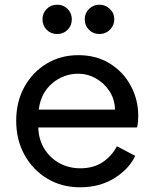

<svg xmlns="http://www.w3.org/2000/svg" viewBox="-20 -786 648 818"><path d="M321 12Q243 12 181.5 -25Q120 -62 84.5 -126Q49 -190 49 -271Q49 -352 83.5 -415Q118 -478 178 -514.5Q238 -551 314 -551Q391 -551 448.5 -515Q506 -479 537.5 -420Q569 -361 569 -292Q569 -282 568 -268.5Q567 -255 564 -243H143Q145 -190 169.5 -151Q194 -112 234 -90.5Q274 -69 322 -69Q379 -69 418 -95.5Q457 -122 478 -163L556 -122Q530 -66 467.5 -27Q405 12 321 12ZM314 -472Q251 -472 202.5 -431Q154 -390 145 -319H470Q469 -363 446.5 -397.5Q424 -432 388.5 -452Q353 -472 314 -472ZM224 -641Q197 -641 179 -659Q161 -677 161 -704Q161 -730 179 -748Q197 -766 224 -766Q250 -766 268 -748Q286 -730 286 -704Q286 -677 268 -659Q250 -641 224 -641ZM404 -641Q377 -641 359 -659Q341 -677 341 -704Q341 -730 359.5 -748Q378 -766 404 -766Q429 -766 448 -748Q467 -730 467 -704Q467 -678 448.5 -659.5Q430 -641 404 -641Z"/></svg>

Font: Plus Jakarta Text
Style: Regular
Weight: 400
Designer: Gumpita Rahayu
Foundry: Tokotype Studio
Version: Version 1.000